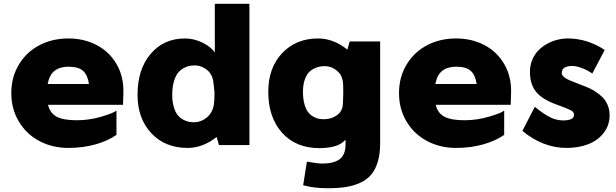

<svg xmlns="http://www.w3.org/2000/svg" viewBox="-20 -770 3270 1019"><path d="M342.8 -565.9Q426.8 -565.9 494.1 -530.3Q561.5 -494.6 599.6 -428Q637.7 -361.3 634.8 -275.9L632.8 -213.9H234.9Q245.1 -170.4 280 -151.1Q314.9 -131.8 388.2 -131.8Q453.6 -131.8 518.3 -150.9Q583 -169.9 598.1 -183.1V-54.2Q553.2 -22.5 486.8 -3.7Q420.4 15.1 342.8 15.1Q258.8 15.1 189.9 -21Q121.1 -57.1 80.6 -124Q40 -190.9 40 -275.9Q40 -361.3 80.6 -428Q121.1 -494.6 189.7 -530.3Q258.3 -565.9 342.8 -565.9ZM342.8 -416Q297.9 -416 270 -394.5Q242.2 -373 232.9 -324.2H452.1Q445.3 -371.6 420.9 -393.8Q396.5 -416 342.8 -416Z M1120.1 -750H1303.7V0H1142.1L1129.9 -43Q1056.2 15.1 975.1 15.1Q856.9 15.1 783.4 -62.7Q710 -140.6 710 -267.1Q710 -402.3 779.5 -484.1Q849.1 -565.9 961.9 -565.9Q1009.3 -565.9 1054.9 -543.5Q1100.6 -521 1120.1 -491.2ZM1010.7 -121.1Q1045.9 -121.1 1076.4 -145.5Q1106.9 -169.9 1114.7 -212.9Q1118.2 -230.5 1118.2 -272V-278.8Q1118.2 -287.6 1112.8 -332Q1107.9 -376 1078.1 -399.4Q1048.3 -422.9 1015.1 -422.9Q998.5 -422.9 983.9 -419.9Q969.2 -417 952.1 -407Q935.1 -397 922.9 -380.9Q910.6 -364.7 902.3 -335.4Q894 -306.2 894 -267.1Q894 -230.5 902.1 -202.9Q910.2 -175.3 922.1 -160.2Q934.1 -145 950.9 -135.7Q967.8 -126.5 981.7 -123.8Q995.6 -121.1 1010.7 -121.1Z M1835.9 -549.8H1997.6V-9.8Q1997.6 46.4 1985.4 87.6Q1973.1 128.9 1950.7 156Q1928.2 183.1 1893.1 199.5Q1857.9 215.8 1815.9 222.4Q1773.9 229 1718.8 229Q1644 229 1588.9 212.9L1608.9 87.9Q1664.1 98.1 1689.9 98.1Q1751 98.1 1782.5 75Q1814 51.8 1814 -4.9V-28.8Q1776.4 16.1 1674.8 16.1Q1550.3 16.1 1477.1 -65.4Q1403.8 -147 1403.8 -283.2Q1403.8 -409.7 1477.3 -487.8Q1550.8 -565.9 1668.9 -565.9Q1749 -565.9 1823.7 -506.8ZM1801.8 -271V-277.8Q1801.8 -321.8 1799.8 -336.9Q1794.9 -373 1766.8 -396Q1738.8 -418.9 1704.6 -418.9Q1689.5 -418.9 1675.5 -416.3Q1661.6 -413.6 1644.8 -405Q1627.9 -396.5 1616 -382.3Q1604 -368.2 1595.9 -342.5Q1587.9 -316.9 1587.9 -283.2Q1587.9 -247.1 1595.2 -219.7Q1602.5 -192.4 1613.5 -177.2Q1624.5 -162.1 1640.1 -152.6Q1655.8 -143.1 1669.7 -140.1Q1683.6 -137.2 1699.7 -137.2Q1738.3 -137.2 1768.1 -158.4Q1797.9 -179.7 1799.8 -217.8Q1801.8 -250 1801.8 -271Z M2400.4 -565.9Q2484.4 -565.9 2551.8 -530.3Q2619.1 -494.6 2657.2 -428Q2695.3 -361.3 2692.4 -275.9L2690.4 -213.9H2292.5Q2302.7 -170.4 2337.6 -151.1Q2372.6 -131.8 2445.8 -131.8Q2511.2 -131.8 2575.9 -150.9Q2640.6 -169.9 2655.8 -183.1V-54.2Q2610.8 -22.5 2544.4 -3.7Q2478 15.1 2400.4 15.1Q2316.4 15.1 2247.6 -21Q2178.7 -57.1 2138.2 -124Q2097.7 -190.9 2097.7 -275.9Q2097.7 -361.3 2138.2 -428Q2178.7 -494.6 2247.3 -530.3Q2315.9 -565.9 2400.4 -565.9ZM2400.4 -416Q2355.5 -416 2327.6 -394.5Q2299.8 -373 2290.5 -324.2H2509.8Q2502.9 -371.6 2478.5 -393.8Q2454.1 -416 2400.4 -416Z M3189.5 -504.9 3123.5 -379.9Q3099.1 -397 3069.1 -408.4Q3039.1 -419.9 3017.6 -419.9Q2961.4 -419.9 2961.4 -382.8Q2961.4 -371.6 2972.4 -361.8Q2983.4 -352.1 3001.2 -344.7Q3019 -337.4 3041.7 -328.4Q3064.5 -319.3 3088.4 -310.3Q3112.3 -301.3 3135 -287.1Q3157.7 -272.9 3175.5 -256.1Q3193.4 -239.3 3204.3 -213.9Q3215.3 -188.5 3215.3 -158.2Q3215.3 -104 3183.3 -63.7Q3151.4 -23.4 3100.6 -4.2Q3049.8 15.1 2987.3 15.1Q2862.3 15.1 2752.4 -75.2L2818.4 -203.1Q2859.4 -169.4 2894.8 -150.1Q2930.2 -130.9 2968.8 -130.9Q3026.4 -130.9 3026.4 -161.1Q3026.4 -175.8 3009.5 -184.8Q2992.7 -193.8 2939.5 -212.9Q2857.4 -242.2 2825 -282.7Q2792.5 -323.2 2792.5 -389.2Q2792.5 -422.9 2804.7 -452.1Q2816.9 -481.4 2836.9 -502Q2856.9 -522.5 2883.1 -537.1Q2909.2 -551.8 2937.5 -558.8Q2965.8 -565.9 2993.7 -565.9Q3096.2 -565.9 3189.5 -504.9Z"/></svg>

Font: Stilu Bold
Style: Regular
Weight: 700
Designer: Genilson Lima Santos
Foundry: Genilson Lima Santos
Version: Version 1.200;PS 001.200;hotconv 1.0.88;makeotf.lib2.5.64775